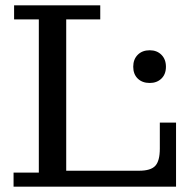

<svg xmlns="http://www.w3.org/2000/svg" viewBox="-20 -702 732 722"><path d="M543 -390Q515 -390 498 -406.5Q481 -423 481 -451Q481 -479 498 -496Q515 -513 543 -513Q570 -513 587 -496Q604 -479 604 -451Q604 -423 587 -406.5Q570 -390 543 -390ZM31 0V-53H126V-629H33V-682H357V-629H229V-60H503Q547 -60 564 -78.5Q581 -97 581 -143V-241H642V0Z"/></svg>

Font: Montagu Slab 16pt
Style: Regular
Weight: 400
Designer: Florian Karsten
Foundry: Florian Karsten
Version: Version 1.000; ttfautohint (v1.8.3)